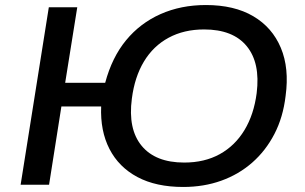

<svg xmlns="http://www.w3.org/2000/svg" viewBox="-20 -734 1211 763"><path d="M708 9Q600 9 526 -30.5Q452 -70 415 -142Q378 -214 382 -311H224L175 0H62L174 -705H287L239 -405H398Q425 -506 481 -574Q537 -642 618 -678Q699 -714 798 -714Q911 -714 986.5 -669.5Q1062 -625 1096 -544Q1130 -463 1115 -353Q1105 -268 1070.5 -201.5Q1036 -135 982.5 -88Q929 -41 859.5 -16Q790 9 708 9ZM712 -88Q793 -88 853.5 -121.5Q914 -155 951.5 -217Q989 -279 1000 -364Q1015 -484 960.5 -550.5Q906 -617 791 -617Q711 -617 650 -584Q589 -551 552 -489.5Q515 -428 504 -342Q488 -221 543 -154.5Q598 -88 712 -88Z"/></svg>

Font: Nunito Sans 10pt SemiExpanded SemiBold
Style: Italic
Weight: 600
Width: 6
Italic angle: -9°
Designer: Vernon Adams
Foundry: Vernon Adams
Version: Version 3.101;gftools[0.9.27]